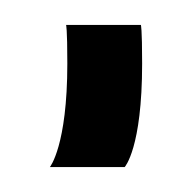

<svg xmlns="http://www.w3.org/2000/svg" viewBox="-20 -81 154 154"><path d="M93 -61C93 -61 94 -59 94 -30C94 38 80 53 80 53H20C20 53 34 36 34 -30C34 -59 33 -61 33 -61Z"/></svg>

Font: Linear
Style: Regular
Weight: 400
Designer: Braydon G. Fuller
Foundry: Braydon G. Fuller
Version: Version 1.000;PS 001.000;hotconv 1.0.38